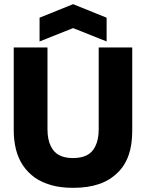

<svg xmlns="http://www.w3.org/2000/svg" viewBox="-20 -888 701 922"><path d="M170 -689V-803L331 -868L492 -803V-689L331 -753ZM331 14Q271 14 226 1Q178 -13 146 -36Q113 -60 90 -94Q68 -127 57 -169Q46 -213 46 -261V-660H208V-268Q208 -218 224 -186Q239 -155 266 -142Q292 -129 330 -129Q370 -129 396 -142Q423 -155 438 -186Q454 -218 454 -268V-660H615V-261Q615 -192 598 -144Q580 -92 544 -58Q506 -21 455 -4Q402 14 331 14Z"/></svg>

Font: Bricolage Grotesque 36pt ExtraBold
Style: Regular
Weight: 800
Designer: Mathieu Triay
Foundry: Atelier Triay
Version: Version 1.000;gftools[0.9.30]